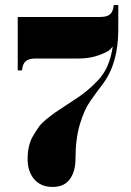

<svg xmlns="http://www.w3.org/2000/svg" viewBox="-20 -536 519 758"><path d="M50 -469H375Q403 -469 415 -480Q427 -491 429 -516H447V-419Q447 -287 387 -206Q362 -173 337.5 -138.5Q313 -104 295.5 -46Q278 12 278 92Q278 140 256 171Q234 202 187.5 202Q141 202 115 171.5Q89 141 89 92Q89 35 112 -2Q124 -22 134 -36Q144 -50 166 -67.5Q188 -85 199.5 -93Q211 -101 239.5 -119.5Q268 -138 288 -151.5Q308 -165 326.5 -180.5Q345 -196 368 -220Q413 -268 425 -352Q421 -347 413 -339Q405 -331 370 -318Q335 -305 290 -305H121Q93 -305 81 -294Q69 -283 67 -258H50Z"/></svg>

Font: Elsie Swash Caps Black
Style: Regular
Weight: 900
Designer: Alejandro Inler
Foundry: Alejandro Inler
Version: 1.003